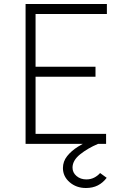

<svg xmlns="http://www.w3.org/2000/svg" viewBox="-20 -720 625 961"><path d="M108 0V-700H515V-650H158V-386H458V-336H158V-50H511V0ZM410 221Q362 221 328.5 192Q295 163 295 121Q295 88 316 61.5Q337 35 370.5 14Q404 -7 443 -25L471 0Q419 22 381 52.5Q343 83 343 119Q343 144 363 161Q383 178 412 178Q434 178 451.5 169Q469 160 481 146L514 170Q495 195 469.5 208Q444 221 410 221Z"/></svg>

Font: Lexend Deca ExtraLight
Style: Regular
Weight: 200
Designer: Bonnie Shaver-Troup, Thomas Jockin
Foundry: Lexend
Version: Version 1.008; ttfautohint (v1.8.4.7-5d5b)